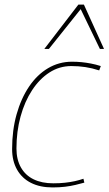

<svg xmlns="http://www.w3.org/2000/svg" viewBox="-20 -810 475 840"><path d="M210 10Q155 10 115.5 -10Q76 -30 54.5 -68Q33 -106 33 -158Q33 -240 52.5 -309.5Q72 -379 107 -431Q142 -483 190 -511.5Q238 -540 295 -540Q317 -540 337 -538Q357 -536 378 -532Q399 -528 421 -521L414 -502Q383 -512 353.5 -516.5Q324 -521 292 -521Q240 -521 196.5 -493Q153 -465 120.5 -415.5Q88 -366 70 -300.5Q52 -235 52 -160Q52 -112 71.5 -77.5Q91 -43 127 -25.5Q163 -8 213 -8Q241 -8 264 -10.5Q287 -13 307.5 -17.5Q328 -22 345 -28L349 -11Q331 -6 310 -1Q289 4 264.5 7Q240 10 210 10ZM174 -596 323 -790H347L435 -596H417L333 -770L194 -596Z"/></svg>

Font: Georama ExtraCondensed Thin Thin
Style: Italic
Weight: 250
Italic angle: -9°
Version: Version 1.001